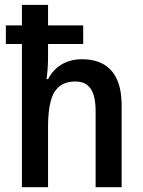

<svg xmlns="http://www.w3.org/2000/svg" viewBox="-20 -780 596 800"><path d="M180.2 -759.8V-674.3H326.7V-596.7H180.2V-541.5Q180.2 -517.6 178.5 -493.7Q176.8 -469.7 173.8 -450.2H180.2Q194.3 -477.5 215.1 -495.8Q235.8 -514.2 262.9 -523.7Q290 -533.2 321.3 -533.2Q375 -533.2 411.9 -512Q448.7 -490.7 467.8 -448Q486.8 -405.3 486.8 -340.3V0H378.4V-316.4Q378.4 -379.9 357.9 -410.2Q337.4 -440.4 294.4 -440.4Q252.9 -440.4 227.8 -420.4Q202.6 -400.4 191.4 -358.9Q180.2 -317.4 180.2 -252.9V0H71.3V-596.7H4.4V-674.3H71.3V-759.8Z"/></svg>

Font: Open Sans SemiCondensed SemiBold
Style: Regular
Weight: 600
Width: 4
Designer: Monotype Design Team
Foundry: Monotype Imaging Inc.
Version: Version 3.000